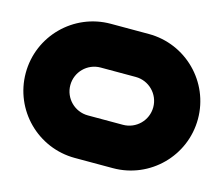

<svg xmlns="http://www.w3.org/2000/svg" viewBox="-96 -801 1084 929"><g transform="rotate(15 445.5 -337.0)"><path d="M14 -336.5C14 -150.9 164.4 -0.5 350 -0.5H540.6C726.1 -0.5 876.6 -150.9 876.6 -336.5C876.6 -522.1 726.1 -672.6 540.6 -672.6H350C164.4 -672.6 14 -522.1 14 -336.5ZM237.6 -335.5C237.6 -401.8 291.3 -455.4 357.5 -455.4H533.1C599.3 -455.4 653 -401.8 653 -335.5C653 -269.3 599.3 -215.7 533.1 -215.7H357.5C291.3 -215.7 237.6 -269.3 237.6 -335.5Z"/></g></svg>

Font: JUMBOTRON
Style: Regular
Weight: 400
Designer: Ian Langley
Foundry: Ian Langley
Version: Version 1.005;Fontself Maker 3.5.8